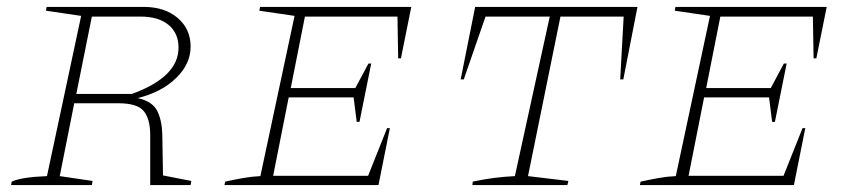

<svg xmlns="http://www.w3.org/2000/svg" viewBox="-20 -536 2474 556"><path d="M12 0 14 -10Q41 -23 116 -26L215 -490L113 -505L115 -516H396Q457 -516 494.5 -484Q532 -452 532 -401Q532 -351 490 -310Q448 -269 379 -252Q422 -242 435.5 -214.5Q449 -187 450 -147L452 -28L534 -12L532 0H415V-145Q415 -191 396.5 -214Q378 -237 322 -237H195L153 -26L248 -12L246 0ZM387 -488H246L201 -264H362Q497 -313 497 -398Q497 -440 468 -464Q439 -488 387 -488Z M630 0 632 -10Q659 -16 684.5 -20.5Q710 -25 734 -26L833 -490L731 -505L733 -516H1171L1141 -367H1133L1131 -488H863L822 -281H1009L1047 -352H1055L1021 -183H1013L1004 -254H816L771 -27H1046L1101 -165H1109L1076 0Z M1826 -516 1785 -306H1776L1786 -488H1603L1509 -26L1626 -12L1623 0H1348L1349 -10Q1408 -23 1471 -26L1572 -488H1386L1323 -306H1314L1356 -516Z M1833 0 1835 -10Q1862 -16 1887.5 -20.5Q1913 -25 1937 -26L2036 -490L1934 -505L1936 -516H2374L2344 -367H2336L2334 -488H2066L2025 -281H2212L2250 -352H2258L2224 -183H2216L2207 -254H2019L1974 -27H2249L2304 -165H2312L2279 0Z"/></svg>

Font: Piazzolla SC Thin
Style: Italic
Weight: 100
Italic angle: -11.3°
Designer: Juan Pablo del Peral
Foundry: Huerta Tipografica
Version: Version 1.330